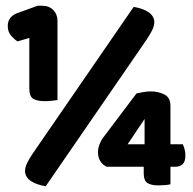

<svg xmlns="http://www.w3.org/2000/svg" viewBox="-20 -641 670 668"><path d="M180 -293Q174 -292 161.5 -290.5Q149 -289 136 -289Q110 -289 96 -297Q82 -305 82 -334V-509L41 -497Q30 -504 18.5 -517Q7 -530 7 -551Q7 -582 39 -595L111 -621H127Q151 -621 165.5 -606Q180 -591 180 -568ZM445 -617Q476 -612 495.5 -599.5Q515 -587 517 -566Q517 -551 509.5 -536Q502 -521 490 -503L139 7Q108 2 88.5 -10.5Q69 -23 67 -44Q67 -59 74.5 -74Q82 -89 94 -107ZM573 -139H616Q619 -133 622 -122.5Q625 -112 625 -100Q625 -79 615.5 -70Q606 -61 592 -61H573V0Q567 2 555 3Q543 4 531 4Q507 4 493.5 -4Q480 -12 480 -39V-61H351Q338 -67 329.5 -79.5Q321 -92 321 -111Q321 -125 325 -135.5Q329 -146 335 -157L455 -316Q465 -318 478 -320.5Q491 -323 506 -323Q530 -323 551.5 -312.5Q573 -302 573 -273ZM483 -227 424 -139H483Z"/></svg>

Font: Baloo Paaji
Style: Regular
Weight: 400
Designer: Shuchita Grover and Ek Type
Foundry: Ek Type
Version: Version 1.443;PS 1.000;hotconv 16.6.51;makeotf.lib2.5.65220;